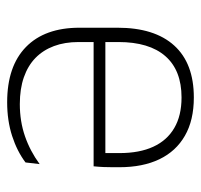

<svg xmlns="http://www.w3.org/2000/svg" viewBox="-32 -506 548 523"><g transform="rotate(90 241.5 -244.0)"><path d="M258 10Q160 10 107.5 -41.2Q55 -92.5 55 -187V-290.5Q55 -391.5 103.5 -445Q152 -498.5 245 -498.5Q307 -498.5 349.2 -474.2Q391.5 -450 413.2 -404.8Q435 -359.5 435 -295.5V-278Q435 -265.5 434.5 -252.8Q434 -240 432.5 -225.5H396Q396.5 -245.5 396.5 -263.2Q396.5 -281 396.5 -296Q396.5 -350.5 379.2 -388Q362 -425.5 328.2 -445.2Q294.5 -465 245 -465Q171 -465 132.5 -421Q94 -377 94 -293V-245V-239V-184.5Q94 -147 105 -117.5Q116 -88 137.2 -67.2Q158.5 -46.5 190 -35.5Q221.5 -24.5 263 -24.5Q310 -24.5 350.5 -38.5Q391 -52.5 426.5 -78.5L422 -40Q391.5 -17 349.8 -3.5Q308 10 258 10ZM75 -225.5V-257.5H422.5V-225.5Z"/></g></svg>

Font: Anek Tamil Medium ExtraLight
Style: Regular
Weight: 250
Version: Version 1.003